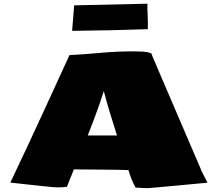

<svg xmlns="http://www.w3.org/2000/svg" viewBox="-20 -980 1151 1015"><path d="M755.4 14.6Q740.2 14.6 725.6 13.4Q710.9 12.2 696.8 11.7Q683.6 -11.7 675.3 -33Q667 -54.2 659.2 -80.6Q652.3 -81.5 624.3 -82Q596.2 -82.5 557.6 -83Q519 -83.5 480 -83.7Q440.9 -84 410.9 -84.2Q380.9 -84.5 370.6 -84.5Q360.4 -58.1 352.8 -40.5Q345.2 -22.9 334 7.3Q323.2 8.8 311.3 9.8Q299.3 10.7 283.2 10.7Q276.9 10.7 254.6 8.8Q232.4 6.8 201.7 3.4Q170.9 0 138.2 -3.4Q105.5 -6.8 77.9 -10Q50.3 -13.2 34.7 -14.6Q53.2 -52.2 132.3 -221.9Q211.4 -391.6 347.2 -688.5Q420.9 -692.4 508.5 -700.4Q596.2 -708.5 690.9 -708.5Q713.9 -708.5 736.6 -707Q759.3 -705.6 779.3 -698.7Q779.8 -696.8 793.2 -665Q806.6 -633.3 828.9 -581.5Q851.1 -529.8 878.4 -466.1Q905.8 -402.3 934.3 -335.7Q962.9 -269 989.3 -207.8Q1015.6 -146.5 1035.6 -100.1Q1046.9 -70.3 1057.9 -51Q1068.8 -31.7 1076.7 -14.2Q985.8 -5.9 927.5 -0.2Q869.1 5.4 835.4 8.3Q801.8 11.2 785.6 12.7Q769.5 14.2 763.9 14.4Q758.3 14.6 755.4 14.6ZM443.8 -263.7H598.6Q581.5 -318.8 563.7 -375.5Q545.9 -432.1 528.8 -498.5Q500.5 -410.2 479.2 -355.5Q458 -300.8 443.8 -263.7ZM361.3 -816.9 372.1 -951.7 759.3 -960.4Q758.8 -932.1 760.7 -894.5Q762.7 -856.9 761.2 -825.7Q661.1 -822.3 561.5 -820.1Q461.9 -817.9 361.3 -816.9Z"/></svg>

Font: Seymour One
Style: Regular
Weight: 400
Designer: Vernon Adams
Foundry: Vernon Adams
Version: Version 1.100; ttfautohint (v1.8.4.7-5d5b);gftools[0.9.33]